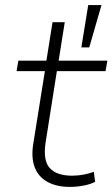

<svg xmlns="http://www.w3.org/2000/svg" viewBox="-20 -725 441 753"><path d="M254 8Q202 8 166.5 -11.5Q131 -31 116.5 -68Q102 -105 110 -158L156 -446H45L52 -487H162L186 -638H234L210 -487H401L394 -446H203L159 -167Q148 -96 175 -66Q202 -36 263 -36Q286 -36 307 -40Q328 -44 348 -51L353 -12Q337 -3 309.5 2.5Q282 8 254 8ZM299 -539 326 -705H378L330 -539Z"/></svg>

Font: Nunito Sans 10pt SemiExpanded ExtraLight
Style: Italic
Weight: 250
Width: 6
Italic angle: -9°
Designer: Vernon Adams
Foundry: Vernon Adams
Version: Version 3.101;gftools[0.9.27]